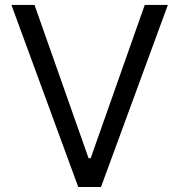

<svg xmlns="http://www.w3.org/2000/svg" viewBox="-20 -747 716 767"><path d="M117.9 -727.3H25.6L292.6 0H383.5L650.6 -727.3H558.2L342.3 -115.1H333.8Z"/></svg>

Font: Magic Ui Pro
Style: Regular
Weight: 400
Designer: Stefan Endress, Andreas Faust
Version: Version 1.000;FEAKit 1.0